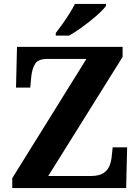

<svg xmlns="http://www.w3.org/2000/svg" viewBox="-20 -951 707 971"><path d="M42 0V-50L417 -653H220Q173 -653 157.5 -628Q142 -603 138 -562L133 -508H61L66 -714H600V-663L224 -61H440Q481 -61 503 -75.5Q525 -90 534 -113Q543 -136 545 -161L550 -206H623L618 0ZM262 -784Q277 -803 295.5 -829Q314 -855 331 -882Q348 -909 359 -931H516V-921Q507 -908 486 -888Q465 -868 437.5 -846Q410 -824 382 -804.5Q354 -785 330 -771H262Z"/></svg>

Font: Noto Serif Sinhala
Style: Bold
Weight: 700
Designer: Jelle Bosma - Monotype Design Team
Foundry: Monotype Imaging Inc.
Version: Version 2.007; ttfautohint (v1.8.4.7-5d5b)